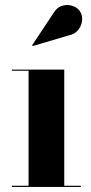

<svg xmlns="http://www.w3.org/2000/svg" viewBox="-20 -733 356 753"><path d="M249 -594 108.5 -552.5 106 -555.5 189 -680.5Q203 -704.5 224.2 -710.5Q245.5 -716.5 264.8 -709.8Q284 -703 293.5 -689Q304 -673 302 -652.5Q300 -632 286.5 -615.2Q273 -598.5 249 -594ZM26.5 -4.5H92V-455.5H26.5V-460H232V-4.5H297V0H26.5Z"/></svg>

Font: Bodoni* 36pt
Style: Bold
Weight: 700
Version: Version 2.3